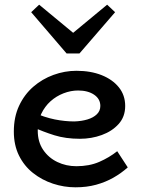

<svg xmlns="http://www.w3.org/2000/svg" viewBox="-20 -785 601 819"><path d="M302 14Q253 14 206 -1.5Q159 -17 121 -47Q83 -77 61 -121.5Q39 -166 39 -224Q39 -286 61.5 -334Q84 -382 122 -415Q160 -448 208 -465.5Q256 -483 306 -483Q367 -483 413.5 -464.5Q460 -446 487 -412.5Q514 -379 514 -333Q514 -287 486 -256Q458 -225 414 -209Q370 -193 321 -193Q260 -193 212 -208Q164 -223 118 -244V-307Q171 -284 214 -275.5Q257 -267 297 -267Q328 -268 353 -275.5Q378 -283 393 -297.5Q408 -312 408 -333Q408 -363 381.5 -381Q355 -399 313 -399Q282 -399 251 -387Q220 -375 195.5 -353Q171 -331 156 -299.5Q141 -268 141 -228Q141 -180 164 -146Q187 -112 224.5 -94Q262 -76 306 -76Q361 -76 403.5 -94.5Q446 -113 480 -140L525 -71Q497 -46 463.5 -27Q430 -8 390 3Q350 14 302 14ZM437 -765 471 -733 319 -557H264L113 -733L147 -765L292 -645Z"/></svg>

Font: BioRhyme Medium
Style: Regular
Weight: 500
Designer: Aoife Mooney
Foundry: Aoife Mooney Type
Version: Version 1.600;gftools[0.9.33]